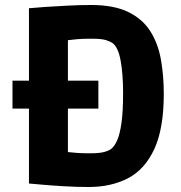

<svg xmlns="http://www.w3.org/2000/svg" viewBox="-20 -736 726 769"><path d="M30 -301V-413H96V-703Q116 -705 158.5 -708Q201 -711 251.5 -713.5Q302 -716 345 -716Q436 -716 493.5 -688Q551 -660 582 -611Q613 -562 624.5 -497.5Q636 -433 636 -360Q636 -221 598 -139Q560 -57 492.5 -22Q425 13 335 13Q287 13 236.5 10Q186 7 147 3.5Q108 0 96 -1V-301ZM343 -122Q378 -122 398 -127.5Q418 -133 427 -141Q439 -151 449.5 -174.5Q460 -198 466.5 -243.5Q473 -289 473 -364Q473 -440 463 -494Q453 -548 430 -564Q423 -569 405.5 -575Q388 -581 347 -581Q310 -581 288.5 -579Q267 -577 252 -575V-413H374V-301H252V-127Q268 -125 288.5 -123.5Q309 -122 343 -122Z"/></svg>

Font: Ruda SemiBold
Style: Bold
Weight: 900
Designer: Mariela Monsalve and Angelina Sanchez
Foundry: Mariela Monsalve and Angelina Sanchez
Version: Version 2.000